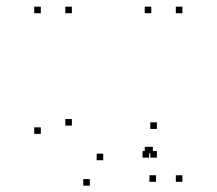

<svg xmlns="http://www.w3.org/2000/svg" viewBox="-20 -544 660 585"><path d="M445.7 -76.7V-96.7H425.7V-76.7ZM455.3 10V-10H435.3V10ZM535.7 10V-10H515.7V10ZM535.7 -503.7V-523.7H515.7V-503.7ZM441 -503.7V-523.7H421V-503.7ZM441 -76.7V-96.7H421V-76.7ZM104.3 -136V-156H84.3V-136ZM253.7 21.7V1.7H233.7V21.7ZM434.3 -63.7V-83.7H414.3V-63.7ZM458 -63.7V-83.7H438V-63.7ZM458 -151.2V-171.2H438V-151.2ZM294.5 -55.8V-75.8H274.5V-55.8ZM199 -161.3V-181.3H179V-161.3ZM199 -503.7V-523.7H179V-503.7ZM104.3 -503.7V-523.7H84.3V-503.7Z"/></svg>

Font: Monaspace Neon Dots Var
Style: Regular
Weight: 400
Designer: Riley Cran and the Lettermatic Team
Version: Version 1.100 (Monaspace Neon Dots)